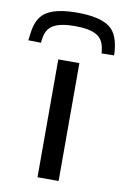

<svg xmlns="http://www.w3.org/2000/svg" viewBox="-151 -808 562 860"><g transform="rotate(10 130.0 -378.5)"><path d="M82 0V-536H178V0ZM130 -757Q221 -757 268 -730Q315 -703 323 -627Q325 -615 325 -597L268 -596Q268 -601 267.5 -605.5Q267 -610 266 -615Q260 -660 227.5 -678Q195 -696 130 -696Q66 -696 33.5 -678Q1 -660 -5 -615Q-6 -610 -6.5 -605.5Q-7 -601 -7 -596L-65 -597Q-64 -605 -63 -613Q-62 -621 -61 -628Q-53 -702 -7.5 -729.5Q38 -757 130 -757Z"/></g></svg>

Font: Georama Extended
Style: Regular
Weight: 400
Width: 7
Designer: Jean-Baptiste Levee
Foundry: Production Type
Version: Version 1.000